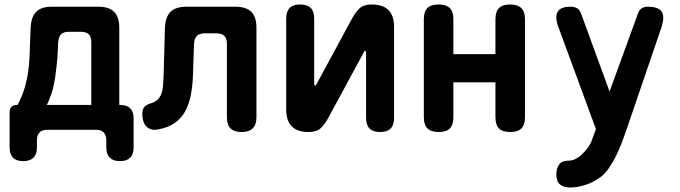

<svg xmlns="http://www.w3.org/2000/svg" viewBox="-20 -580 3040 858"><path d="M84 140Q53 140 38 124.5Q23 109 23 79V-78Q23 -94 31 -102.5Q39 -111 56 -111H58Q69 -129 81.5 -161.5Q94 -194 102 -237Q110 -280 112 -327L117 -456Q119 -504 141.5 -527Q164 -550 212 -550H419Q467 -550 490 -527Q513 -504 513 -456V-111H517Q547 -111 562 -96Q577 -81 577 -51V79Q577 109 562 124.5Q547 140 516 140Q486 140 470.5 124.5Q455 109 455 79V47Q455 24 443.5 12Q432 0 408 0H192Q168 0 156.5 12Q145 24 145 47V79Q145 109 129.5 124.5Q114 140 84 140ZM388 -391Q388 -416 376.5 -427Q365 -438 341 -438H288Q264 -438 253 -426.5Q242 -415 240 -391L237 -328Q233 -281 227 -238Q221 -195 210 -162Q199 -129 189 -111H388Z M717 -456Q719 -504 742 -527Q765 -550 813 -550H1032Q1080 -550 1103 -527Q1126 -504 1126 -456V-56Q1126 -23 1109.5 -6.5Q1093 10 1060 10Q1026 10 1010 -6.5Q994 -23 994 -56V-384Q994 -408 982.5 -419.5Q971 -431 947 -431H895Q871 -431 859.5 -419Q848 -407 847 -384L842 -237Q840 -189 831.5 -149.5Q823 -110 806 -80Q789 -50 761 -30.5Q733 -11 693 -3Q657 6 636.5 -12.5Q616 -31 616 -72Q616 -92 625.5 -102.5Q635 -113 659 -120Q676 -126 686 -136.5Q696 -147 701.5 -162.5Q707 -178 708.5 -197Q710 -216 711 -237Z M1259 -497Q1259 -529 1274.5 -544.5Q1290 -560 1321 -560Q1353 -560 1368.5 -544.5Q1384 -529 1384 -497V-203Q1386 -197 1388 -197Q1390 -197 1391 -199L1394 -203L1552 -495Q1568 -525 1586.5 -542.5Q1605 -560 1640 -560Q1691 -560 1716 -535Q1741 -510 1741 -459V-53Q1741 -21 1725.5 -5.5Q1710 10 1679 10Q1647 10 1631.5 -5.5Q1616 -21 1616 -53V-347Q1614 -353 1612 -353Q1610 -353 1609 -352L1606 -347L1448 -55Q1432 -25 1413.5 -7.5Q1395 10 1360 10Q1309 10 1284 -15Q1259 -40 1259 -91Z M1940 10Q1907 10 1890.5 -6Q1874 -22 1874 -56V-494Q1874 -528 1890 -544Q1906 -560 1940 -560Q1974 -560 1990 -544Q2006 -528 2006 -494V-338H2194V-494Q2194 -528 2210 -544Q2226 -560 2260 -560Q2293 -560 2309.5 -544Q2326 -528 2326 -494V-56Q2326 -22 2310 -6Q2294 10 2260 10Q2226 10 2210 -6Q2194 -22 2194 -56V-212H2006V-56Q2006 -22 1990 -6Q1974 10 1940 10Z M2831 -520Q2836 -535 2847 -542.5Q2858 -550 2875 -550Q2910 -550 2927 -538Q2944 -526 2944 -500Q2944 -492 2942 -482Q2940 -472 2937 -461L2776 10Q2769 31 2758 59.5Q2747 88 2733 116.5Q2719 145 2701.5 170.5Q2684 196 2664 211Q2630 236 2594 247Q2558 258 2530 258Q2498 258 2482 244Q2466 230 2466 199V197Q2467 170 2479.5 154Q2492 138 2519 138Q2536 138 2549.5 131.5Q2563 125 2575 115Q2588 103 2596.5 93Q2605 83 2612 72.5Q2619 62 2623.5 50.5Q2628 39 2633 24L2643 -3L2474 -463Q2470 -474 2468 -484Q2466 -494 2466 -502Q2466 -527 2482 -538.5Q2498 -550 2527 -550Q2549 -550 2560 -542.5Q2571 -535 2576 -521L2704 -171Z"/></svg>

Font: Maple Mono
Style: Bold
Weight: 700
Monospace: yes
Designer: subframe7536
Version: Version 7.200